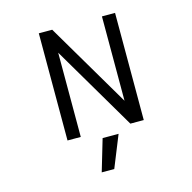

<svg xmlns="http://www.w3.org/2000/svg" viewBox="-136 -869 1273 1271"><g transform="rotate(-15 500.0 -233.5)"><path d="M579.1 46.9 491.2 264.6H405.3L469.7 46.9ZM332 2H241.2V-732.4H333L673.8 -154.3V-732.4H763.7V2H671.9L332 -575.2Z"/></g></svg>

Font: GenEi Gothic M Regular
Style: Regular
Weight: 400
Designer: o_tamon (Modified); [Source Han Sans]
Ryoko NISHIZUKA  (kana & ideographs); Paul D. Hunt (Latin, Greek & Cyrillic); Wenl
Version: Version 1.1a;Original Version 1.004